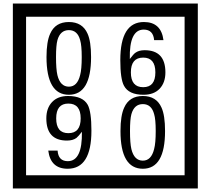

<svg xmlns="http://www.w3.org/2000/svg" viewBox="-20 -980 1195 1090"><path d="M1103 90H53V-960H1103ZM1028 15V-885H128V15ZM497 -656Q497 -442 371 -442Q244 -442 244 -656Q244 -744 265 -789Q294 -855 371 -855Q448 -855 477 -789Q497 -745 497 -656ZM444 -656Q444 -723 435 -752Q420 -809 371 -809Q322 -809 306 -752Q298 -723 298 -656Q298 -587 306 -553Q322 -488 371 -488Q419 -488 435 -554Q444 -587 444 -656ZM919 -569Q919 -511 886.5 -476.5Q854 -442 795 -442Q711 -442 684 -493Q663 -531 663 -639Q663 -855 797 -855Q895 -855 908 -752H855Q850 -812 796 -812Q713 -812 717 -645Q738 -673 748 -680Q768 -695 801 -695Q919 -695 919 -569ZM862 -569Q862 -653 793 -653Q723 -653 723 -569Q723 -485 793 -485Q862 -485 862 -569ZM499 -238Q499 -22 364 -22Q267 -22 254 -125H307Q311 -65 365 -65Q448 -65 445 -232Q424 -205 414 -197Q394 -182 360 -182Q243 -182 243 -308Q243 -366 275.5 -400.5Q308 -435 366 -435Q450 -435 478 -385Q499 -346 499 -238ZM438 -308Q438 -392 368 -392Q299 -392 299 -308Q299 -224 368 -224Q438 -224 438 -308ZM917 -236Q917 -22 791 -22Q664 -22 664 -236Q664 -324 685 -369Q714 -435 791 -435Q868 -435 897 -369Q917 -325 917 -236ZM864 -236Q864 -303 855 -332Q840 -389 791 -389Q742 -389 726 -332Q718 -303 718 -236Q718 -167 726 -133Q742 -68 791 -68Q839 -68 855 -134Q864 -167 864 -236Z"/></svg>

Font: Unicode BMP Fallback SIL
Style: Regular
Weight: 400
Foundry: NRSI, SIL International
Version: Version 5.1 Based on Unicode 5.1